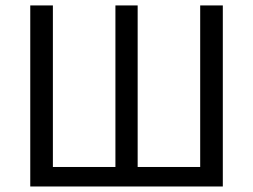

<svg xmlns="http://www.w3.org/2000/svg" viewBox="-20 -676 917 696"><path d="M89.7 0V-656.3H171.7V-70.7H398.4V-656.3H479V-70.7H705.7V-656.3H787.7V0Z"/></svg>

Font: Source Sans 3 VF
Style: Regular
Weight: 200
Designer: Paul D. Hunt
Foundry: Adobe
Version: Version 3.046;hotconv 1.0.118;makeotfexe 2.5.65603